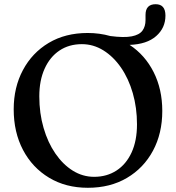

<svg xmlns="http://www.w3.org/2000/svg" viewBox="-20 -873 836 911"><path d="M396 -716.5Q452.5 -716.5 503.5 -702Q568.5 -693.5 604.8 -700.5Q641 -707.5 655.8 -727.5Q670.5 -747.5 670.5 -778V-802Q670.5 -853 718.5 -853Q765 -853 765 -799Q765 -740.5 721 -701.8Q677 -663 595 -660Q668 -612 709 -530.8Q750 -449.5 750 -346.5Q750 -240 705.8 -157.8Q661.5 -75.5 582.2 -28.8Q503 18 397 18Q292 18 212.8 -29.8Q133.5 -77.5 89.2 -161.5Q45 -245.5 45 -354.5Q45 -458.5 88.8 -540.5Q132.5 -622.5 211.2 -669.5Q290 -716.5 396 -716.5ZM630 -283Q630 -362 610 -431.2Q590 -500.5 554 -552.5Q518 -604.5 470.5 -634Q423 -663.5 368.5 -663.5Q307.5 -663.5 262.2 -633.2Q217 -603 191.8 -547.2Q166.5 -491.5 166.5 -416Q166.5 -335.5 186.8 -266Q207 -196.5 242.8 -144.5Q278.5 -92.5 325.5 -63.2Q372.5 -34 426.5 -34Q487 -34 533 -64Q579 -94 604.5 -149.8Q630 -205.5 630 -283Z"/></svg>

Font: Fraunces 9pt Soft
Style: Regular
Weight: 400
Version: Version 1.000;[0bf87f6ff]